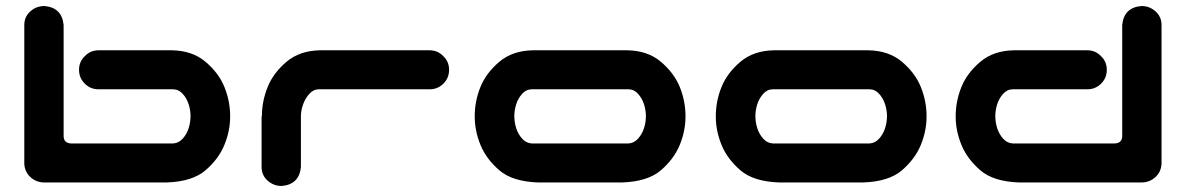

<svg xmlns="http://www.w3.org/2000/svg" viewBox="-20 -614 3983 644"><path d="M193.4 -530.3V-158.2Q193.4 -133.8 218.8 -132.8H560.5Q579.1 -133.8 592.8 -148.9Q606.4 -164.1 612.8 -184.1Q619.1 -204.1 619.1 -224.6Q619.1 -244.1 612.8 -264.2Q606.4 -284.2 592.8 -299.3Q579.1 -314.5 560.5 -314.5H310.5Q283.2 -314.5 264.2 -333.5Q245.1 -352.5 245.1 -379.9Q245.1 -407.2 264.6 -425.8Q283.2 -445.3 310.5 -445.3H556.6Q625 -444.3 669.4 -406.7Q713.9 -369.1 732.9 -321.8Q752 -274.4 752 -223.6Q752 -174.8 732.4 -127.4Q712.9 -80.1 668.9 -42.5Q625 -4.9 539.1 -2H128.9Q101.6 -2 82 -20Q62.5 -38.1 61.5 -65.4V-530.3Q61.5 -557.6 81.5 -575.7Q101.6 -593.8 128.9 -593.8Q187.5 -588.9 193.4 -530.3Z M877.9 -322.3Q896.5 -369.1 940.9 -406.7Q985.4 -444.3 1053.7 -445.3H1420.9Q1448.2 -445.3 1466.8 -425.8Q1486.3 -407.2 1486.3 -379.9Q1486.3 -352.5 1467.3 -333.5Q1448.2 -314.5 1420.9 -314.5H1049.8Q1031.2 -314.5 1017.6 -299.3Q1003.9 -284.2 996.6 -263.7Q989.3 -243.2 989.3 -224.6V-53.7Q983.4 4.9 924.8 9.8Q897.5 9.8 877.4 -8.3Q857.4 -26.4 857.4 -53.7V-223.6H858.4Q858.4 -274.4 877.9 -322.3Z M1785.2 -2Q1699.2 -4.9 1655.3 -42.5Q1611.3 -80.1 1591.8 -127.4Q1572.3 -174.8 1572.3 -223.6Q1572.3 -274.4 1591.3 -321.8Q1610.4 -369.1 1654.8 -406.7Q1699.2 -444.3 1767.6 -445.3H2084Q2152.3 -444.3 2196.8 -406.7Q2241.2 -369.1 2260.3 -321.8Q2279.3 -274.4 2279.3 -223.6Q2279.3 -174.8 2259.8 -127.4Q2240.2 -80.1 2196.3 -42.5Q2152.3 -4.9 2066.4 -2ZM1763.7 -314.5Q1745.1 -314.5 1731.4 -299.3Q1717.8 -284.2 1711.4 -264.2Q1705.1 -244.1 1705.1 -224.6Q1705.1 -204.1 1711.4 -184.1Q1717.8 -164.1 1731.4 -148.9Q1745.1 -133.8 1763.7 -132.8H2087.9Q2106.4 -133.8 2120.1 -148.9Q2133.8 -164.1 2140.1 -184.1Q2146.5 -204.1 2146.5 -224.6Q2146.5 -244.1 2140.1 -264.2Q2133.8 -284.2 2120.1 -299.3Q2106.4 -314.5 2087.9 -314.5Z M2593.8 -2Q2507.8 -4.9 2463.9 -42.5Q2419.9 -80.1 2400.4 -127.4Q2380.9 -174.8 2380.9 -223.6Q2380.9 -274.4 2399.9 -321.8Q2418.9 -369.1 2463.4 -406.7Q2507.8 -444.3 2576.2 -445.3H2892.6Q2960.9 -444.3 3005.4 -406.7Q3049.8 -369.1 3068.8 -321.8Q3087.9 -274.4 3087.9 -223.6Q3087.9 -174.8 3068.4 -127.4Q3048.8 -80.1 3004.9 -42.5Q2960.9 -4.9 2875 -2ZM2572.3 -314.5Q2553.7 -314.5 2540 -299.3Q2526.4 -284.2 2520 -264.2Q2513.7 -244.1 2513.7 -224.6Q2513.7 -204.1 2520 -184.1Q2526.4 -164.1 2540 -148.9Q2553.7 -133.8 2572.3 -132.8H2896.5Q2915 -133.8 2928.7 -148.9Q2942.4 -164.1 2948.7 -184.1Q2955.1 -204.1 2955.1 -224.6Q2955.1 -244.1 2948.7 -264.2Q2942.4 -284.2 2928.7 -299.3Q2915 -314.5 2896.5 -314.5Z M3744.1 -530.3Q3750 -588.9 3808.6 -593.8Q3835.9 -593.8 3856 -575.7Q3876 -557.6 3876 -530.3V-65.4Q3875 -38.1 3855.5 -20Q3835.9 -2 3808.6 -2H3398.4Q3312.5 -4.9 3268.6 -42.5Q3224.6 -80.1 3205.1 -127.4Q3185.5 -174.8 3185.5 -223.6Q3185.5 -274.4 3204.6 -321.8Q3223.6 -369.1 3268.1 -406.7Q3312.5 -444.3 3380.9 -445.3H3627Q3654.3 -445.3 3672.9 -425.8Q3692.4 -407.2 3692.4 -379.9Q3692.4 -352.5 3673.3 -333.5Q3654.3 -314.5 3627 -314.5H3377Q3358.4 -314.5 3344.7 -299.3Q3331.1 -284.2 3324.7 -264.2Q3318.4 -244.1 3318.4 -224.6Q3318.4 -204.1 3324.7 -184.1Q3331.1 -164.1 3344.7 -148.9Q3358.4 -133.8 3377 -132.8H3718.8Q3744.1 -133.8 3744.1 -158.2Z"/></svg>

Font: Nico Moji
Style: Regular
Weight: 400
Version: Version 1.02